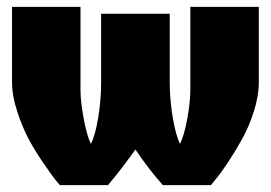

<svg xmlns="http://www.w3.org/2000/svg" viewBox="-20 -540 790 560"><path d="M15.1 -520H214.8V-277.8Q214.8 -244.6 223.9 -195.3Q232.9 -146 245.1 -120.1Q258.3 -146.5 266.6 -198Q274.9 -249.5 274.9 -297.9V-500H475.1V-297.9Q475.1 -250.5 483.6 -198.7Q492.2 -147 504.9 -120.1Q517.6 -145.5 526.4 -194.6Q535.2 -243.7 535.2 -277.8V-520H734.9V-299.8Q734.9 -260.7 720.5 -215.3Q706.1 -169.9 685.5 -133.3Q665 -96.7 644.5 -65.7Q624 -34.7 609.4 -17.6L595.2 0H455.1Q413.1 -46.9 375 -104Q357.4 -79.1 337.4 -53Q317.4 -26.9 306.2 -13.7L294.9 0H154.8Q148.9 -6.3 139.6 -18.1Q130.4 -29.8 106.2 -64.9Q82 -100.1 63.7 -134.3Q45.4 -168.5 30.3 -214.6Q15.1 -260.7 15.1 -299.8Z"/></svg>

Font: Mikodacs
Style: Regular
Weight: 400
Designer: gluk (gluksza@wp.pl)
Foundry: gluk (gluksza@wp.pl)
Version: Version 0.28